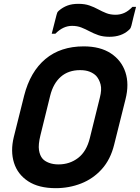

<svg xmlns="http://www.w3.org/2000/svg" viewBox="-20 -962 730 1002"><path d="M417 -720Q503 -720 558.5 -683.5Q614 -647 634.5 -585Q655 -523 635 -444L576 -208Q557 -130 511.5 -79.5Q466 -29 403.5 -4.5Q341 20 271 20Q182 20 127 -16Q72 -52 53 -112.5Q34 -173 52 -247L106 -463Q138 -588 217 -654Q296 -720 417 -720ZM191 -256Q179 -207 183.5 -178.5Q188 -150 202 -134Q213 -121 235 -112.5Q257 -104 285 -104Q344 -104 388 -138Q432 -172 449 -242L501 -452Q512 -494 505 -521Q498 -548 482 -566Q468 -580 447.5 -588Q427 -596 398 -596Q337 -596 297.5 -561.5Q258 -527 242 -463ZM583 -885Q607 -885 628.5 -894.5Q650 -904 671 -926H690Q683 -901 677 -875Q671 -849 666 -829Q664 -821 661.5 -816Q659 -811 652 -805Q614 -770 551 -770Q518 -770 493.5 -778.5Q469 -787 447.5 -798.5Q426 -810 404.5 -818.5Q383 -827 356 -827Q309 -827 269 -786H250Q256 -811 263 -837Q270 -863 275 -884Q277 -892 279 -896.5Q281 -901 288 -907Q308 -924 332 -933Q356 -942 389 -942Q422 -942 446.5 -933.5Q471 -925 492 -913.5Q513 -902 534.5 -893.5Q556 -885 583 -885Z"/></svg>

Font: Recursive Sn Lnr St
Style: Bold Italic
Weight: 700
Italic angle: -15°
Version: Version 1.079;hotconv 1.0.112;makeotfexe 2.5.65598; ttfautoh